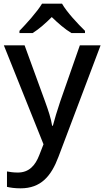

<svg xmlns="http://www.w3.org/2000/svg" viewBox="-20 -786 568 1046"><path d="M318 -766H209C182 -721 123 -656 86 -618V-606H158C193 -628 227 -658 262 -693C298 -658 334 -627 369 -606H443V-618C405 -655 343 -721 318 -766ZM1 -539 217 0 194 59C172 116 138 154 77 154C54 154 32 151 18 148V232C35 236 59 240 92 240C203 240 259 174 299 67L528 -539H415L308 -233C292 -185 276 -133 268 -101H264C258 -141 243 -185 226 -232L114 -539Z"/></svg>

Font: Noto Sans Lao UI Med
Style: Regular
Weight: 500
Designer: Monotype Design Team
Foundry: Monotype Imaging Inc.
Version: Version 2.000